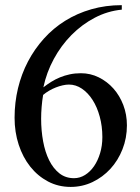

<svg xmlns="http://www.w3.org/2000/svg" viewBox="-20 -716 550 752"><path d="M457 -678.2Q401.4 -672.9 351.1 -646.5Q300.8 -620.1 260 -578.9Q219.2 -537.6 190.7 -484.9Q162.1 -432.1 149.9 -374Q165 -385.7 181.2 -395.8Q197.3 -405.8 215.1 -413.1Q232.9 -420.4 253.2 -424.8Q273.4 -429.2 296.9 -429.2Q334 -429.2 366.7 -413.1Q399.4 -397 424.1 -369.4Q448.7 -341.8 462.9 -304.7Q477.1 -267.6 477.1 -225.1Q477.1 -175.3 459.7 -131.3Q442.4 -87.4 412.4 -54.7Q382.3 -22 342.3 -2.9Q302.2 16.1 256.8 16.1Q208.5 16.1 168.2 -5.1Q127.9 -26.4 98.6 -63.2Q69.3 -100.1 53.2 -149.4Q37.1 -198.7 37.1 -254.9Q37.1 -314.5 50.5 -370.4Q64 -426.3 89.6 -475.1Q115.2 -523.9 151.9 -564.7Q188.5 -605.5 235.1 -634.5Q281.7 -663.6 337.6 -679.7Q393.6 -695.8 457 -695.8ZM148.9 -344.2Q145 -321.3 143.1 -297.4Q141.1 -273.4 141.1 -251Q141.1 -204.6 148.9 -162.4Q156.7 -120.1 172.6 -88.1Q188.5 -56.2 212.6 -37.1Q236.8 -18.1 270 -18.1Q293 -18.1 313.2 -30.8Q333.5 -43.5 348.4 -65.2Q363.3 -86.9 372.1 -116.2Q380.9 -145.5 380.9 -179.2Q380.9 -221.7 370.6 -259.3Q360.4 -296.9 342.5 -324.7Q324.7 -352.5 300.8 -368.7Q276.9 -384.8 250 -384.8Q238.8 -384.8 225.6 -381.8Q212.4 -378.9 198.7 -373.5Q185.1 -368.2 172.1 -360.6Q159.2 -353 148.9 -344.2Z"/></svg>

Font: Warasṭra
Style: Regular
Weight: 400
Designer: R.S. Wihananto
Foundry: R.S. Wihananto
Version: Version 2.0.1